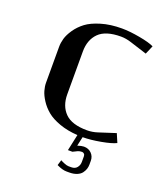

<svg xmlns="http://www.w3.org/2000/svg" viewBox="-145 -695 873 1003"><g transform="rotate(20 291.5 -193.5)"><path d="M208.5 -410.6V-172.9Q208.5 -107.9 246.6 -69.6Q284.7 -31.2 369.6 -31.2Q398.4 -31.2 427.2 -40.5L521 -70.8L541.5 -22.9Q516.6 -10.3 460.2 0Q403.8 10.3 360.4 10.3L349.1 61.5Q372.1 54.2 384.3 54.2Q410.2 54.2 426.5 70.8Q442.9 87.4 442.9 111.3V133.3Q442.9 145.5 439 157.5Q435.1 169.4 426.3 181.2Q417.5 192.9 399.9 200.2Q382.3 207.5 358.4 207.5H342.8Q318.8 207.5 287.6 191.9L296.9 161.6Q301.8 165 317.6 171.6Q333.5 178.2 342.8 178.2H358.4Q379.4 178.2 390.1 164.6Q400.9 150.9 400.9 133.3V102.1Q400.9 93.3 395.8 88.4Q390.6 83.5 384.3 83.5Q372.1 83.5 362.3 87.4L336.4 100.1H311.5L331.1 9.3Q274.9 5.9 230 -10.3Q185.1 -26.4 158.4 -48.6Q131.8 -70.8 114.3 -97.9Q96.7 -125 90.1 -148.2Q83.5 -171.4 83.5 -191.9V-391.6Q83.5 -413.6 90.3 -437.7Q97.2 -461.9 116.7 -490.5Q136.2 -519 165.5 -541.3Q194.8 -563.5 245.4 -578.6Q295.9 -593.8 359.4 -593.8Q402.8 -593.8 459.7 -583.5Q516.6 -573.2 541.5 -560.5L521 -512.7L427.2 -542.5Q397 -552.2 369.6 -552.2Q284.7 -552.2 246.6 -513.9Q208.5 -475.6 208.5 -410.6Z"/></g></svg>

Font: Resagnicto
Style: Bold
Weight: 700
Version: Version 0.9991